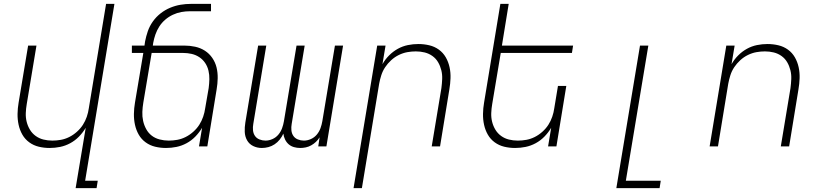

<svg xmlns="http://www.w3.org/2000/svg" viewBox="-20 -755 4240 990"><path d="M370 215 422 -96Q407 -71 387 -50.5Q367 -30 342 -16.5Q317 -3 290 2.5Q263 8 236 8Q207 8 180 1.5Q153 -5 131 -21Q109 -37 95.5 -60.5Q82 -84 76 -111.5Q70 -139 70.5 -168Q71 -197 76 -226L125 -520H168L118 -219Q114 -196 113 -172.5Q112 -149 117.5 -127Q123 -105 134.5 -86Q146 -67 164 -54Q182 -41 204 -35.5Q226 -30 250 -30Q272 -30 294 -34Q316 -38 337 -48.5Q358 -59 376.5 -75.5Q395 -92 407.5 -111.5Q420 -131 427.5 -153Q435 -175 438 -197L527 -735H570L419 177H484L478 215Z M836 8Q807 8 780 1.5Q753 -5 731 -21Q709 -37 695.5 -60.5Q682 -84 676 -111.5Q670 -139 670.5 -168Q671 -197 676 -226L719 -482H660V-520H725L728 -541Q733 -567 742 -593.5Q751 -620 768 -644Q785 -668 808 -686Q831 -704 857.5 -715Q884 -726 911 -730.5Q938 -735 965 -735H1068V-697H959Q937 -697 915 -693Q893 -689 871.5 -679Q850 -669 832 -653.5Q814 -638 801.5 -618.5Q789 -599 781.5 -577.5Q774 -556 770 -534L768 -520H930Q959 -520 986.5 -514Q1014 -508 1036.5 -493.5Q1059 -479 1074.5 -456.5Q1090 -434 1096.5 -407.5Q1103 -381 1102.5 -352Q1102 -323 1097 -294L1049 0H1006L1022 -96Q1007 -71 987 -50.5Q967 -30 942 -16.5Q917 -3 890 2.5Q863 8 836 8ZM850 -30Q872 -30 894 -34Q916 -38 937 -48.5Q958 -59 976.5 -75.5Q995 -92 1007.5 -111.5Q1020 -131 1027.5 -153Q1035 -175 1038 -197L1056 -301Q1059 -324 1059.5 -346.5Q1060 -369 1055 -390.5Q1050 -412 1038 -430Q1026 -448 1008 -460Q990 -472 968.5 -477Q947 -482 924 -482H762L719 -226Q715 -202 714 -178Q713 -154 718 -131.5Q723 -109 734 -89Q745 -69 762.5 -55.5Q780 -42 803 -36Q826 -30 850 -30Z M1330 8Q1306 8 1285.5 -2Q1265 -12 1254 -31.5Q1243 -51 1242 -75Q1241 -99 1245 -123L1311 -520H1353L1286 -116Q1283 -100 1284.5 -83.5Q1286 -67 1294.5 -54.5Q1303 -42 1318 -36Q1333 -30 1349 -30Q1367 -30 1385 -38Q1403 -46 1415.5 -61Q1428 -76 1434.5 -94Q1441 -112 1444 -130L1509 -520H1551L1484 -116Q1481 -100 1482.5 -83.5Q1484 -67 1492.5 -54.5Q1501 -42 1516 -36Q1531 -30 1547 -30Q1565 -30 1583 -38Q1601 -46 1613.5 -61Q1626 -76 1632.5 -94Q1639 -112 1642 -130L1707 -520H1749L1663 0H1621L1628 -47Q1620 -34 1609 -23.5Q1598 -13 1584.5 -5.5Q1571 2 1556.5 5Q1542 8 1528 8Q1511 8 1495.5 3.5Q1480 -1 1468.5 -11Q1457 -21 1450 -35.5Q1443 -50 1441 -66Q1434 -50 1422.5 -35.5Q1411 -21 1396 -11Q1381 -1 1364 3.5Q1347 8 1330 8Z M1803 215 1925 -520H1968L1952 -424Q1966 -449 1986.5 -469.5Q2007 -490 2031.5 -503.5Q2056 -517 2083 -522.5Q2110 -528 2137 -528Q2166 -528 2193.5 -521.5Q2221 -515 2243 -499Q2265 -483 2278.5 -459.5Q2292 -436 2298 -408.5Q2304 -381 2303 -352Q2302 -323 2297 -294L2249 0H2206L2256 -301Q2259 -324 2260 -347.5Q2261 -371 2255.5 -393Q2250 -415 2239 -434Q2228 -453 2210 -466Q2192 -479 2170 -484.5Q2148 -490 2124 -490Q2102 -490 2080 -486Q2058 -482 2036.5 -471.5Q2015 -461 1997 -444.5Q1979 -428 1966 -408.5Q1953 -389 1946 -367Q1939 -345 1935 -323L1846 215Z M2636 8Q2607 8 2580 1.5Q2553 -5 2531 -21Q2509 -37 2495.5 -60.5Q2482 -84 2476 -111.5Q2470 -139 2470.5 -168Q2471 -197 2476 -226L2560 -735H2603L2568 -520H2935L2929 -482H2562L2518 -219Q2514 -196 2513 -172.5Q2512 -149 2517.5 -127Q2523 -105 2534.5 -86Q2546 -67 2564 -54Q2582 -41 2604 -35.5Q2626 -30 2650 -30Q2672 -30 2694 -34Q2716 -38 2737 -48.5Q2758 -59 2776.5 -75.5Q2795 -92 2807.5 -111.5Q2820 -131 2827.5 -153Q2835 -175 2838 -197L2857 -312H2900L2849 0H2806L2822 -96Q2807 -71 2787 -50.5Q2767 -30 2742 -16.5Q2717 -3 2690 2.5Q2663 8 2636 8Z M3158 215 3280 -520H3323L3207 177H3387L3381 215Z M3639 0 3725 -520H3768L3752 -424Q3766 -449 3786.5 -469.5Q3807 -490 3831.5 -503.5Q3856 -517 3883 -522.5Q3910 -528 3937 -528Q3966 -528 3993.5 -521.5Q4021 -515 4043 -499Q4065 -483 4078.5 -459.5Q4092 -436 4098 -408.5Q4104 -381 4103 -352Q4102 -323 4097 -294L4049 0H4006L4056 -301Q4059 -324 4060 -347.5Q4061 -371 4055.5 -393Q4050 -415 4039 -434Q4028 -453 4010 -466Q3992 -479 3970 -484.5Q3948 -490 3924 -490Q3902 -490 3880 -486Q3858 -482 3836.5 -471.5Q3815 -461 3797 -444.5Q3779 -428 3766 -408.5Q3753 -389 3746 -367Q3739 -345 3735 -323L3682 0Z"/></svg>

Font: Iosevka XLt Ex Obl
Style: Regular
Weight: 200
Width: 7
Italic angle: -9°
Monospace: yes
Designer: Belleve Invis
Foundry: Belleve Invis
Version: Version 32.5.0; ttfautohint (v1.8.4)